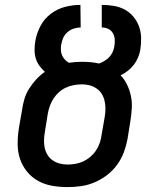

<svg xmlns="http://www.w3.org/2000/svg" viewBox="-20 -755 640 783"><path d="M255 8Q223 8 192 2.5Q161 -3 135 -17.5Q109 -32 90 -55.5Q71 -79 61.5 -107.5Q52 -136 52 -168Q52 -200 57 -232L70 -307Q73 -329 79.5 -351Q86 -373 98.5 -393Q111 -413 127.5 -431Q144 -449 163 -462Q151 -473 141 -486.5Q131 -500 126 -516.5Q121 -533 121 -551Q121 -569 124 -587Q129 -618 144.5 -648Q160 -678 187 -698.5Q214 -719 245.5 -727Q277 -735 308 -735L309 -643Q295 -643 281 -638.5Q267 -634 255.5 -624Q244 -614 238 -601Q232 -588 230 -574L229 -572Q228 -561 228.5 -549.5Q229 -538 233.5 -528.5Q238 -519 245 -511.5Q252 -504 261 -499Q275 -501 288 -502Q301 -503 314 -503Q332 -503 349 -501.5Q366 -500 384 -496Q395 -500 406 -506.5Q417 -513 425 -521.5Q433 -530 438.5 -541Q444 -552 446 -564V-565Q449 -580 448 -594Q447 -608 440.5 -619.5Q434 -631 422 -637Q410 -643 395 -643V-735Q420 -735 444 -731Q468 -727 488.5 -716Q509 -705 524 -687Q539 -669 547 -647Q555 -625 555.5 -600.5Q556 -576 552 -551Q549 -535 542.5 -519.5Q536 -504 525.5 -490.5Q515 -477 501 -466Q487 -455 472 -448Q488 -431 498.5 -409Q509 -387 514 -363Q519 -339 517.5 -313.5Q516 -288 512 -263L500 -188Q495 -161 485 -134Q475 -107 457.5 -83Q440 -59 416.5 -41Q393 -23 366 -11.5Q339 0 311 4Q283 8 255 8ZM256 -84Q272 -84 288.5 -87Q305 -90 320 -97Q335 -104 348.5 -115.5Q362 -127 371.5 -141.5Q381 -156 386.5 -171.5Q392 -187 394 -203L407 -278Q410 -295 410 -311.5Q410 -328 406.5 -343.5Q403 -359 395 -372Q387 -385 374 -394Q361 -403 346 -407Q331 -411 314 -411Q298 -411 281.5 -408Q265 -405 249.5 -398Q234 -391 221 -379.5Q208 -368 198.5 -353.5Q189 -339 183.5 -323.5Q178 -308 175 -292L163 -217Q160 -200 159.5 -183.5Q159 -167 162.5 -151.5Q166 -136 174 -123Q182 -110 195 -101Q208 -92 223.5 -88Q239 -84 256 -84Z"/></svg>

Font: Iosevka SmBd Ex Obl
Style: Regular
Weight: 600
Width: 7
Italic angle: -9°
Monospace: yes
Designer: Belleve Invis
Foundry: Belleve Invis
Version: Version 32.5.0; ttfautohint (v1.8.4)